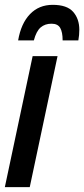

<svg xmlns="http://www.w3.org/2000/svg" viewBox="-24 -774 348 794"><path d="M-4 0 111 -542H214L99 0ZM51 -607Q63 -677 100 -715.5Q137 -754 194 -754Q253 -754 278.5 -725Q304 -696 304 -651Q304 -640 303 -629Q302 -618 300 -607H235Q235 -641 225 -658.5Q215 -676 189 -676Q162 -676 144 -660.5Q126 -645 116 -607Z"/></svg>

Font: Noto Sans ExtraCondensed SemiBold
Style: Italic
Weight: 600
Width: 2
Italic angle: -12°
Designer: Monotype Design Team
Foundry: Monotype Imaging Inc.
Version: Version 2.013; ttfautohint (v1.8.4.7-5d5b)